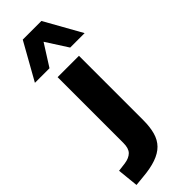

<svg xmlns="http://www.w3.org/2000/svg" viewBox="-364 -789 1005 1005"><g transform="rotate(-45 138.0 -286.5)"><path d="M-41 193 -53 76 -5 70Q30 65 48 47Q66 29 66 -11V-498H224V-22Q224 29 213.5 66.5Q203 104 178.5 129Q154 154 112.5 168.5Q71 183 10 188ZM-39 -561 76 -766H214L329 -561H222L145 -681L69 -561Z"/></g></svg>

Font: Nunito Sans 9pt ExtraBold
Style: Regular
Weight: 800
Version: Version 3.101;gftools[0.9.27]